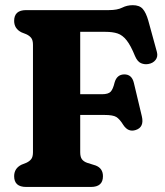

<svg xmlns="http://www.w3.org/2000/svg" viewBox="-20 -740 654 760"><path d="M411 -700Q444.5 -700 463.8 -709.8Q483 -719.5 505.5 -719.5Q532 -719.5 545 -704.8Q558 -690 567 -658.5L601 -534.5Q606 -516 595.8 -502.8Q585.5 -489.5 566.5 -486.5Q552 -484 538 -490Q524 -496 514.5 -518Q497.5 -560 481.2 -580.5Q465 -601 445.5 -607.5Q426 -614 397.5 -614H297.5V-367H383Q409 -367 418.2 -377.2Q427.5 -387.5 433.5 -413Q442.5 -445 471.5 -445.5Q502 -446 510 -411.5L541.5 -279.5Q551.5 -236.5 517.5 -225.5Q487.5 -215.5 468 -245.5Q453.5 -269 440.2 -277Q427 -285 393.5 -285H297.5V-137.5Q297.5 -119 304.2 -109.8Q311 -100.5 325 -95.5L358.5 -85Q387.5 -74 387.5 -42.5Q387.5 0 340 0H83.5Q36 0 36 -42.5Q36 -73.5 65 -88L84 -95.5Q97 -101.5 103.8 -110.5Q110.5 -119.5 110.5 -137.5V-562.5Q110.5 -580.5 103.8 -589.5Q97 -598.5 84 -604.5L65 -612Q36 -626.5 36 -657.5Q36 -700 83.5 -700Z"/></svg>

Font: Fraunces 72pt SuperSoft
Style: Bold
Weight: 700
Version: Version 1.000;[0bf87f6ff]